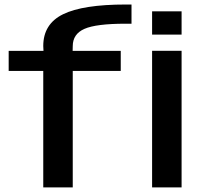

<svg xmlns="http://www.w3.org/2000/svg" viewBox="-20 -810 902 830"><path d="M167 0V-503.5H17.5V-590H168L167 -611Q167 -706.5 252.8 -748.5Q338.5 -790.5 524 -790.5H548.5V-707.5H522.5Q395.5 -707.5 345 -685.2Q294.5 -663 294.5 -610.5L294 -590H502V-503.5H294.5V0ZM637.5 0V-590.5H765V0ZM637.5 -761H765V-660.5H637.5Z"/></svg>

Font: Anybody ExtraExpanded Medium
Style: Regular
Weight: 500
Width: 8
Designer: Tyler Finck
Foundry: Etcetera Type Company
Version: Version 1.010; ttfautohint (v1.8.3) -l 8 -r 50 -G 200 -x 14 